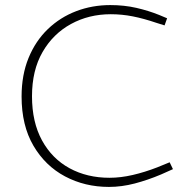

<svg xmlns="http://www.w3.org/2000/svg" viewBox="-20 -730 745 756"><path d="M409 6Q314 6 236 -35.5Q158 -77 111.5 -156.5Q65 -236 65 -350Q65 -435 92.5 -502Q120 -569 168.5 -615.5Q217 -662 280 -686Q343 -710 414 -710Q469 -710 517 -699Q565 -688 607 -671L638 -658L628 -630L596 -640Q546 -657 503 -665.5Q460 -674 416 -674Q330 -674 259.5 -635.5Q189 -597 147.5 -525Q106 -453 106 -351Q106 -249 145.5 -177Q185 -105 254 -67.5Q323 -30 411 -30Q455 -30 502.5 -41Q550 -52 599 -71L648 -91L661 -64L614 -43Q562 -21 510.5 -7.5Q459 6 409 6Z"/></svg>

Font: REM Medium Thin
Style: Regular
Weight: 250
Version: Version 1.005;gftools[0.9.28]